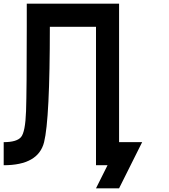

<svg xmlns="http://www.w3.org/2000/svg" viewBox="-20 -895 915 1040"><path d="M625 -875V-125H750L625 125H500L562.5 0H500V-750H250Q250 -250 218.8 -125Q187.5 0 0 0V-125Q70.3 -125 93.8 -152.3Q117.2 -179.7 121.1 -293Q125 -406.2 125 -750V-875Z"/></svg>

Font: CraftyPE
Style: Regular
Weight: 400
Designer: Erek Butcher
Foundry: Haunted Coop
Version: Version 0.018;April 4, 2024;FontCreator 15.0.0.2962 64-bit